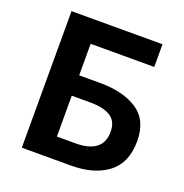

<svg xmlns="http://www.w3.org/2000/svg" viewBox="-132 -859 939 978"><g transform="rotate(20 337.5 -370.0)"><path d="M90.8 0V-740.2H584V-617.2H239.3V-446.3H351.6Q479.5 -446.3 555.7 -395.5Q631.8 -344.7 631.8 -232.4Q631.8 -114.3 557.1 -57.1Q482.4 0 356.4 0ZM239.3 -114.3H338.9Q488.3 -114.3 488.3 -230.5Q488.3 -286.1 450.7 -311Q413.1 -335.9 337.9 -335.9H239.3Z"/></g></svg>

Font: Gen Shin Gothic Bold
Style: Bold
Weight: 700
Designer: [Source Han Sans]
Ryoko NISHIZUKA  (kana & ideographs); Paul D. Hunt (Latin, Greek & Cyrillic); Wenlong ZHANG  (bopomofo
Version: Version 1.002.20150607